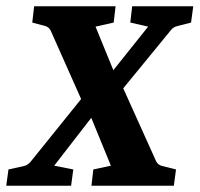

<svg xmlns="http://www.w3.org/2000/svg" viewBox="-29 -593 637 613"><path d="M263 0 269 -52 325 -64 248 -252H241L133 -495Q127 -507 115 -510L74 -521L80 -573H340L334 -521L276 -508L348 -332H355L470 -77Q476 -66 489 -63L533 -52L526 0ZM-9 0 -2 -52 48 -63Q60 -66 69 -77L264 -319H293L444 -508L387 -521L393 -573H588L581 -521L538 -510Q524 -507 516 -496L326 -264H299L144 -64L205 -52L198 0Z"/></svg>

Font: Rasa
Style: Bold Italic
Weight: 700
Italic angle: -7.10001°
Designer: Anna Giedrys (Yrsa+Rasa design), David Brezina (Yrsa art-direction, Rasa art-direction, design)
Foundry: Rosetta Type Foundry
Version: Version 2.004